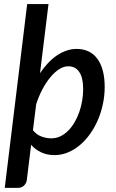

<svg xmlns="http://www.w3.org/2000/svg" viewBox="-20 -760 574 950"><path d="M143 -115.5Q161 -93.5 185.2 -84.5Q209.5 -75.5 233.5 -75.5Q257.5 -75.5 278.5 -85.5Q299.5 -95.5 317 -113Q334.5 -130.5 348.5 -154.2Q362.5 -178 372 -205Q381.5 -232 386.5 -261.2Q391.5 -290.5 391.5 -319Q391.5 -375.5 372.2 -403.8Q353 -432 317.5 -432Q295.5 -432 273 -417.8Q250.5 -403.5 229.5 -378.2Q208.5 -353 190.2 -318.8Q172 -284.5 159 -244.5ZM178 -398Q196.5 -425.5 217.5 -447.8Q238.5 -470 261.2 -485.5Q284 -501 308.8 -509.5Q333.5 -518 359 -518Q391 -518 416.8 -506.2Q442.5 -494.5 460.5 -470.8Q478.5 -447 488.2 -411.8Q498 -376.5 498 -329.5Q498 -287 489.2 -245.5Q480.5 -204 464.5 -166.8Q448.5 -129.5 425.8 -97.5Q403 -65.5 375.5 -42.2Q348 -19 316 -5.8Q284 7.5 249.5 7.5Q213.5 7.5 184.2 -6Q155 -19.5 134 -43.5L112.5 132Q110.5 146.5 99 158Q87.5 169.5 69.5 169.5H3.5L114.5 -740H220Z"/></svg>

Font: Lato SemiBold
Style: Italic
Weight: 600
Italic angle: -7°
Designer: Lukasz Dziedzic with Adam Twardoch and Botio Nikoltchev
Foundry: tyPoland Lukasz Dziedzic
Version: Version 2.015; 2015-08-06; http://www.latofonts.com/